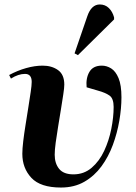

<svg xmlns="http://www.w3.org/2000/svg" viewBox="-20 -826 611 860"><path d="M253 14Q161 14 120.5 -29.5Q80 -73 80 -137Q80 -159 84 -193Q88 -227 94.5 -267Q101 -307 107 -345.5Q113 -384 117.5 -414Q122 -444 122 -459Q122 -495 92 -495Q62 -495 29 -474L21 -490Q58 -510 97 -521Q136 -532 171 -532Q212 -532 240 -512Q268 -492 268 -447Q268 -433 263.5 -403.5Q259 -374 253 -336.5Q247 -299 240.5 -260Q234 -221 229.5 -187.5Q225 -154 225 -133Q225 -94 245 -69.5Q265 -45 309 -45Q356 -45 390.5 -74.5Q425 -104 446.5 -150Q468 -196 478.5 -248.5Q489 -301 489 -347Q489 -385 470.5 -398Q452 -411 419 -420L368 -435Q364 -476 380.5 -504Q397 -532 436 -532Q458 -532 478 -519.5Q498 -507 511 -476Q524 -445 524 -390Q524 -341 514.5 -285.5Q505 -230 485.5 -177Q466 -124 434.5 -81Q403 -38 358 -12Q313 14 253 14ZM329 -579 314 -587 371 -753Q389 -806 427 -806Q451 -806 467.5 -790Q484 -774 491 -748V-739Z"/></svg>

Font: Literata 72pt
Style: Bold Italic
Weight: 700
Italic angle: -2°
Designer: Latin by Veronika Burian and Jose Scaglione. Greek by Irene Vlachou. Cyrillic by Vera Evstafieva
Foundry: TypeTogether
Version: Version 3.002